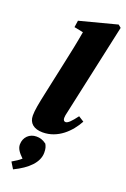

<svg xmlns="http://www.w3.org/2000/svg" viewBox="-183 -767 719 1096"><g transform="rotate(20 176.5 -219.5)"><path d="M138 16C230 16 298 -51 336 -121L303 -142C273 -102 255 -84 241 -84C232 -84 226 -91 226 -104C226 -114 228 -125 232 -141L353 -697L336 -711L110 -652L104 -611L159 -600C148 -535 134 -468 120 -404L76 -199C61 -130 53 -88 53 -56C53 -10 84 16 138 16ZM52 272C135 232 187 181 187 122C187 97 183 86 175 71C152 54 135 50 114 50C73 50 40 80 40 125C40 150 56 171 82 196C68 209 50 220 28 233Z"/></g></svg>

Font: Source Serif Pro Black
Style: Italic
Weight: 900
Italic angle: -12°
Designer: Frank Grießhammer
Foundry: Adobe Systems Incorporated
Version: Version 3.001;hotconv 1.0.111;makeotfexe 2.5.65597